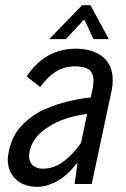

<svg xmlns="http://www.w3.org/2000/svg" viewBox="-20 -710 487 741"><path d="M415 -401Q415 -380 411 -361L334 0H268L279 -79L274 -78Q244 -36 203 -12.5Q162 11 124 11Q72 11 41 -18.5Q10 -48 10 -94Q10 -107 13 -120Q22 -173 51.5 -211Q81 -249 131 -278Q216 -321 330 -334L336 -360Q341 -383 341 -397Q341 -428 323.5 -441Q306 -454 271 -454Q228 -454 195.5 -433.5Q163 -413 135 -374L83 -415Q154 -522 272 -522Q338 -522 376.5 -490.5Q415 -459 415 -401ZM293 -159 316 -270Q274 -265 235 -252.5Q196 -240 167 -220Q106 -183 94 -125Q92 -113 92 -109Q92 -85 106.5 -72Q121 -59 145 -59Q188 -59 225.5 -87Q263 -115 293 -159ZM297 -690H329L400 -559H341L305 -635L234 -559H170Z"/></svg>

Font: Decalotype
Style: Italic
Weight: 400
Italic angle: -12°
Designer: Alfredo Marco Pradil
Foundry: Alfredo Marco Pradil
Version: Version 1.0